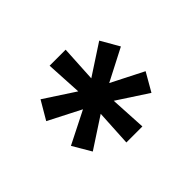

<svg xmlns="http://www.w3.org/2000/svg" viewBox="-93 -860 703 703"><g transform="rotate(-45 258.5 -508.5)"><path d="M216.8 -309.6 224.6 -450.2 106.4 -373 64.5 -444.3 190.4 -507.8 64.5 -572.3 106.4 -643.6 224.6 -566.4 216.8 -707H299.8L292 -566.4L410.2 -643.6L451.2 -572.3L326.2 -507.8L451.2 -444.3L410.2 -373L292 -450.2L299.8 -309.6Z"/></g></svg>

Font: Pretendard Std SemiBold
Style: Regular
Weight: 600
Designer: Base glyphs from Inter by Rasmus Andersson; Hangeul glyphs from Noto Sans CJK(Source Han Sans) by Jang Soo-young and Kan
Foundry: Kil Hyung-jin
Version: Version 1.309